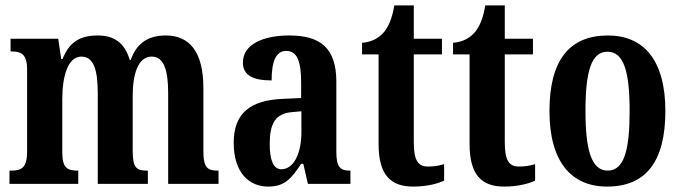

<svg xmlns="http://www.w3.org/2000/svg" viewBox="-20 -679 2515 709"><path d="M15 0H269V-49H267C230 -49 210 -58 210 -115V-313C210 -396 230 -470 281 -470C326 -470 341 -420 341 -335V0H526V-49H522C486 -49 470 -58 470 -120V-325C470 -403 489 -470 540 -470C585 -470 601 -420 601 -335V0H787V-49H784C748 -49 731 -58 731 -120V-354C731 -489 679 -548 592 -548C527 -548 484 -519 463 -458H459C440 -523 399 -548 341 -548C270 -548 234 -519 211 -461H206L195 -536H19V-489H22C58 -489 80 -480 80 -422V-119C80 -58 58 -49 22 -49H15Z M970 10C1032 10 1056 -20 1092 -74H1100L1117 0H1274V-49H1271C1234 -49 1222 -65 1222 -120V-377C1222 -502 1163 -548 1048 -548C951 -548 877 -515 877 -448C877 -403 911 -382 983 -382C983 -450 998 -491 1037 -491C1079 -491 1092 -449 1092 -373V-317L1025 -314C903 -309 843 -260 843 -152C843 -41 900 10 970 10ZM1019 -54C989 -54 976 -89 976 -147C976 -222 996 -260 1059 -265L1093 -268V-191C1093 -111 1064 -54 1019 -54Z M1506 10C1562 10 1601 -3 1620 -12V-73C1602 -67 1582 -64 1560 -64C1521 -64 1508 -91 1508 -155V-478H1612V-536H1508V-659H1436C1428 -610 1415 -583 1400 -563C1383 -542 1357 -524 1317 -521V-478H1378V-147C1378 -30 1425 10 1506 10Z M1842 10C1898 10 1937 -3 1956 -12V-73C1938 -67 1918 -64 1896 -64C1857 -64 1844 -91 1844 -155V-478H1948V-536H1844V-659H1772C1764 -610 1751 -583 1736 -563C1719 -542 1693 -524 1653 -521V-478H1714V-147C1714 -30 1761 10 1842 10Z M2222 10C2364 10 2437 -81 2437 -269C2437 -457 2357 -548 2225 -548C2083 -548 2009 -457 2009 -269C2009 -81 2090 10 2222 10ZM2224 -49C2164 -49 2142 -125 2142 -269C2142 -414 2163 -488 2223 -488C2284 -488 2305 -414 2305 -269C2305 -125 2285 -49 2224 -49Z"/></svg>

Font: Noto Serif Bengali ExtraCondensed
Style: Bold
Weight: 700
Width: 2
Designer: Juan Bruce, Universal Thirst, Indian Type Foundry and the Monotype Design Team.
Foundry: Monotype Imaging Inc.
Version: Version 2.003